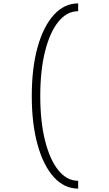

<svg xmlns="http://www.w3.org/2000/svg" viewBox="-20 -965 640 1130"><path d="M440 145Q358 145 296.5 77Q235 9 201 -114Q167 -237 167 -400Q167 -564 201 -686.5Q235 -809 296.5 -877Q358 -945 440 -945V-899Q373 -899 323 -836.5Q273 -774 245 -662Q217 -550 217 -400Q217 -250 245 -138Q273 -26 323 36.5Q373 99 440 99Z"/></svg>

Font: Victor Mono Thin Thin
Style: Regular
Weight: 250
Monospace: yes
Version: Version 1.561;gftools[0.9.30]